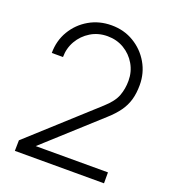

<svg xmlns="http://www.w3.org/2000/svg" viewBox="-134 -835 831 934"><g transform="rotate(20 281.0 -367.5)"><path d="M50 0 51 -55 382 -355.5Q426 -395 439.5 -431.2Q453 -467.5 453 -509Q453 -556 430.5 -594.5Q408 -633 369.8 -655.8Q331.5 -678.5 284 -678.5Q235.5 -678.5 197 -655Q158.5 -631.5 136.2 -593Q114 -554.5 114 -509H56Q56 -572.5 86.5 -623.8Q117 -675 168.8 -705Q220.5 -735 284.5 -735Q349 -735 400.2 -704.2Q451.5 -673.5 481.5 -622Q511.5 -570.5 511.5 -508.5Q511.5 -465.5 501.8 -431.8Q492 -398 471 -368.8Q450 -339.5 417 -310L104.5 -26.5L92.5 -56.5H511.5V0Z"/></g></svg>

Font: Manrope ExtraLight Light
Style: Regular
Weight: 300
Version: Version 4.504